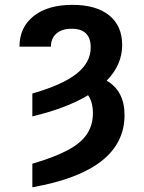

<svg xmlns="http://www.w3.org/2000/svg" viewBox="-20 -573 604 806"><path d="M115.8 213.1V114.3Q209.2 87 264.9 57Q320.7 27 345.3 -10.7Q370 -48.3 370 -97.7Q370 -144.5 349.8 -173.3Q258.5 -118.3 115.8 -84.5V-180.4Q241.5 -216.3 301.1 -263.3Q360.8 -310.4 360.8 -373.6Q360.8 -452.4 280.9 -452.4Q240.4 -452.4 217.2 -432.4Q193.9 -412.3 193.9 -378.2V-377.1H61.8Q61.8 -458.5 121.3 -505.5Q180.8 -552.6 284.1 -552.6Q383.9 -552.6 438.4 -508.5Q492.9 -464.5 492.9 -383.9Q492.9 -301.1 427.9 -234.4Q502.8 -190.7 502.8 -90.2Q502.8 144.9 115.8 213.1Z"/></svg>

Font: Linik Sans SemiBold
Style: Regular
Weight: 600
Designer: Rasmus Andersson (font), Cristiano Sobral (main changes)
Foundry: rsms
Version: Version 3.018;June 1, 2022;FontCreator 14.0.0.2814 64-bit; t